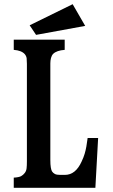

<svg xmlns="http://www.w3.org/2000/svg" viewBox="-20 -900 540 920"><path d="M328.1 -879.9 388.2 -775.9 152.8 -732.9 122.1 -778.8ZM45.9 -710H290V-661.1Q251.5 -658.2 234.9 -642.1Q227.5 -634.3 224.4 -622.3Q221.2 -610.4 221.2 -596.2V-132.8Q221.2 -111.3 223.4 -98.1Q225.6 -85 229 -79.1Q234.4 -70.8 242.9 -66.4Q251.5 -62 268.1 -62H291Q342.3 -62 371.1 -126Q380.4 -145.5 385.5 -162.6Q390.6 -179.7 393.8 -197.8Q397 -215.8 399.9 -238.8H450.2L437 0H45.9V-48.8Q70.8 -50.3 81.1 -55.9Q91.3 -61.5 99.1 -71.8Q106 -81.1 107.4 -93.5Q108.9 -106 108.9 -126V-594.2Q108.9 -609.9 107.7 -620.4Q106.4 -630.9 99.1 -640.1Q83.5 -658.2 45.9 -661.1Z"/></svg>

Font: BIZ UDMincho
Style: Bold
Weight: 700
Monospace: yes
Designer: TypeBank Co., Ltd.
Foundry: Morisawa Inc.
Version: Version 1.06